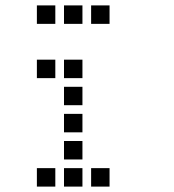

<svg xmlns="http://www.w3.org/2000/svg" viewBox="-20 -704 640 708"><path d="M117 -684Q116 -684 116 -684Q116 -684 116 -683V-617Q116 -616 116 -616Q116 -616 117 -616H183Q184 -616 184 -616Q184 -616 184 -617V-683Q184 -684 184 -684Q184 -684 183 -684ZM217 -684Q216 -684 216 -684Q216 -684 216 -683V-617Q216 -616 216 -616Q216 -616 217 -616H283Q284 -616 284 -616Q284 -616 284 -617V-683Q284 -684 284 -684Q284 -684 283 -684ZM317 -684Q316 -684 316 -684Q316 -684 316 -683V-617Q316 -616 316 -616Q316 -616 317 -616H383Q384 -616 384 -616Q384 -616 384 -617V-683Q384 -684 384 -684Q384 -684 383 -684ZM117 -484Q116 -484 116 -484Q116 -484 116 -483V-417Q116 -416 116 -416Q116 -416 117 -416H183Q184 -416 184 -416Q184 -416 184 -417V-483Q184 -484 184 -484Q184 -484 183 -484ZM217 -484Q216 -484 216 -484Q216 -484 216 -483V-417Q216 -416 216 -416Q216 -416 217 -416H283Q284 -416 284 -416Q284 -416 284 -417V-483Q284 -484 284 -484Q284 -484 283 -484ZM217 -384Q216 -384 216 -384Q216 -384 216 -383V-317Q216 -316 216 -316Q216 -316 217 -316H283Q284 -316 284 -316Q284 -316 284 -317V-383Q284 -384 284 -384Q284 -384 283 -384ZM217 -284Q216 -284 216 -284Q216 -284 216 -283V-217Q216 -216 216 -216Q216 -216 217 -216H283Q284 -216 284 -216Q284 -216 284 -217V-283Q284 -284 284 -284Q284 -284 283 -284ZM217 -184Q216 -184 216 -184Q216 -184 216 -183V-117Q216 -116 216 -116Q216 -116 217 -116H283Q284 -116 284 -116Q284 -116 284 -117V-183Q284 -184 284 -184Q284 -184 283 -184ZM117 -84Q116 -84 116 -84Q116 -84 116 -83V-17Q116 -16 116 -16Q116 -16 117 -16H183Q184 -16 184 -16Q184 -16 184 -17V-83Q184 -84 184 -84Q184 -84 183 -84ZM217 -84Q216 -84 216 -84Q216 -84 216 -83V-17Q216 -16 216 -16Q216 -16 217 -16H283Q284 -16 284 -16Q284 -16 284 -17V-83Q284 -84 284 -84Q284 -84 283 -84ZM317 -84Q316 -84 316 -84Q316 -84 316 -83V-17Q316 -16 316 -16Q316 -16 317 -16H383Q384 -16 384 -16Q384 -16 384 -17V-83Q384 -84 384 -84Q384 -84 383 -84Z"/></svg>

Font: Doto SemiBold
Style: Regular
Weight: 600
Monospace: yes
Version: Version 1.000